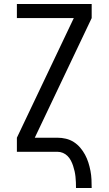

<svg xmlns="http://www.w3.org/2000/svg" viewBox="-20 -755 540 955"><path d="M358 180Q358 166 357.5 152Q357 138 355.5 124Q354 110 351 96.5Q348 83 343.5 69.5Q339 56 332.5 43.5Q326 31 316 21Q306 11 293 5.5Q280 0 266 0H64V-70L347 -665H64V-735H436V-665L153 -70H266Q287 -70 308 -65Q329 -60 347 -48.5Q365 -37 379 -20.5Q393 -4 403 14.5Q413 33 419.5 53.5Q426 74 430 95Q434 116 435 137.5Q436 159 436 180Z"/></svg>

Font: HulyMono
Style: Regular
Weight: 400
Monospace: yes
Designer: Belleve Invis
Foundry: Belleve Invis
Version: Version 33.2.5; ttfautohint (v1.8.4)